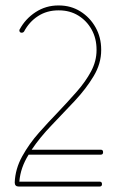

<svg xmlns="http://www.w3.org/2000/svg" viewBox="-20 -684 416 704"><path d="M345 -18Q354 -18 354 -9Q354 0 345 0H49Q34 0 34 -15Q36 -65 61.5 -111Q87 -157 122.5 -197Q158 -237 190 -270Q229 -311 261.5 -348Q294 -385 314 -422.5Q334 -460 334 -500V-502Q334 -543 316 -575.5Q298 -608 267 -627Q236 -646 196 -646H194Q152 -646 119.5 -625Q87 -604 68 -568Q65 -564 60 -564Q51 -564 51 -573Q51 -575 52 -576Q73 -615 110.5 -639.5Q148 -664 194 -664H196Q240 -664 275 -642Q310 -620 330.5 -583.5Q351 -547 351 -502V-500Q351 -451 323.5 -405Q296 -359 254.5 -314.5Q213 -270 170 -225.5Q127 -181 96 -135H350Q358 -135 358 -126Q358 -117 350 -117H85Q70 -93 61.5 -68.5Q53 -44 51 -18Z"/></svg>

Font: Libertine Sup Thin
Style: Regular
Weight: 100
Designer: Bastien Sozeau
Foundry: NBR — Bastien Sozeau
Version: Version 2.003; ttfautohint (v1.8.4.7-5d5b);gftools[0.9.33]